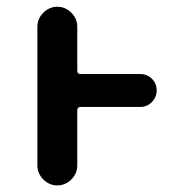

<svg xmlns="http://www.w3.org/2000/svg" viewBox="-20 -568 540 569"><path d="M90.8 -78.1V-488.3Q90.8 -512.7 108.4 -530.3Q126 -547.9 149.9 -547.9Q173.8 -547.9 191.4 -530.3Q209 -512.7 209 -488.3V-358.4Q209 -348.6 218.8 -348.6H395.5Q416 -348.6 430.2 -334.5Q444.3 -320.3 444.3 -300.3Q444.3 -280.3 430.2 -265.6Q416 -251 395.5 -251H218.8Q209 -251 209 -241.2V-78.1Q209 -53.7 191.4 -36.1Q173.8 -18.6 149.9 -18.6Q126 -18.6 108.4 -36.1Q90.8 -53.7 90.8 -78.1Z"/></svg>

Font: Rounded-X Mgen+ 2m medium
Style: Regular
Weight: 500
Designer: [Source Han Sans]
Ryoko NISHIZUKA  (kana & ideographs); Paul D. Hunt (Latin, Greek & Cyrillic); Wenlong ZHANG  (bopomofo
Version: Version 1.059.20150602